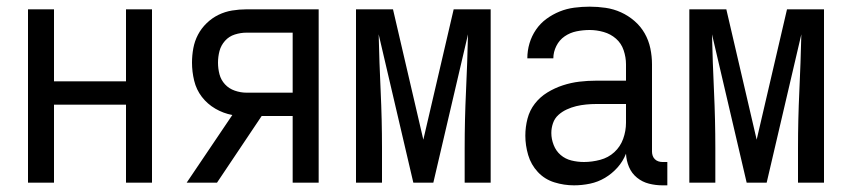

<svg xmlns="http://www.w3.org/2000/svg" viewBox="-20 -548 2540 576"><path d="M64 0V-520H142V-304H358V-520H436V0H358V-234H142V0Z M540 0 677 -203Q650 -208 626 -222Q602 -236 585.5 -257.5Q569 -279 562.5 -306Q556 -333 556 -360Q556 -382 560 -403.5Q564 -425 574 -444Q584 -463 600 -478.5Q616 -494 635.5 -503.5Q655 -513 676.5 -516.5Q698 -520 719 -520H936V0H858V-200H765L631 0ZM719 -270H858V-450H719Q702 -450 684.5 -444.5Q667 -439 655 -425.5Q643 -412 638.5 -395Q634 -378 634 -360Q634 -342 638.5 -325Q643 -308 655 -295Q667 -282 684.5 -276Q702 -270 719 -270Z M1048 0V-520H1159L1250 -129L1341 -520H1452V0H1374V-104Q1374 -189 1378 -274Q1382 -359 1384 -445L1280 0H1220L1116 -445Q1118 -359 1122 -274Q1126 -189 1126 -104V0Z M1702 8Q1672 8 1643 -1Q1614 -10 1593.5 -32Q1573 -54 1564.5 -83Q1556 -112 1556 -141Q1556 -167 1562.5 -192Q1569 -217 1584.5 -237Q1600 -257 1622 -270.5Q1644 -284 1668.5 -292Q1693 -300 1718 -303Q1743 -306 1769 -306H1858V-355Q1858 -376 1851 -397Q1844 -418 1828 -432Q1812 -446 1791 -452Q1770 -458 1749 -458Q1729 -458 1709.5 -454Q1690 -450 1674 -439Q1658 -428 1649 -410Q1640 -392 1640 -373H1562Q1562 -396 1568.5 -418Q1575 -440 1588 -459Q1601 -478 1619.5 -491.5Q1638 -505 1659 -513.5Q1680 -522 1703 -525Q1726 -528 1749 -528Q1773 -528 1797 -524.5Q1821 -521 1843 -511Q1865 -501 1883.5 -485Q1902 -469 1914 -448Q1926 -427 1931 -403Q1936 -379 1936 -355V-93Q1936 -87 1938 -81Q1940 -75 1944.5 -70.5Q1949 -66 1955 -64Q1961 -62 1967 -62H1982V8H1967Q1947 8 1927 3Q1907 -2 1891 -15Q1875 -28 1867 -47Q1859 -66 1858 -87Q1849 -64 1832.5 -45.5Q1816 -27 1795 -14.5Q1774 -2 1750 3Q1726 8 1702 8ZM1732 -62Q1756 -62 1780.5 -68.5Q1805 -75 1823 -91.5Q1841 -108 1849.5 -131.5Q1858 -155 1858 -180V-236H1769Q1754 -236 1738.5 -234.5Q1723 -233 1708.5 -229.5Q1694 -226 1680 -219.5Q1666 -213 1655 -203Q1644 -193 1639 -178.5Q1634 -164 1634 -149Q1634 -131 1641 -113Q1648 -95 1662 -83Q1676 -71 1694.5 -66.5Q1713 -62 1732 -62Z M2048 0V-520H2159L2250 -129L2341 -520H2452V0H2374V-104Q2374 -189 2378 -274Q2382 -359 2384 -445L2280 0H2220L2116 -445Q2118 -359 2122 -274Q2126 -189 2126 -104V0Z"/></svg>

Font: Iosevka Algr
Style: Regular
Weight: 400
Monospace: yes
Designer: Belleve Invis
Foundry: Belleve Invis
Version: Version 26.0.2; ttfautohint (v1.8.3)